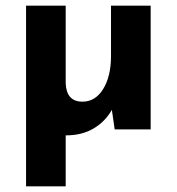

<svg xmlns="http://www.w3.org/2000/svg" viewBox="-20 -457 624 678"><path d="M512 -437V0H385L375 -69Q351 -27 310 -3Q269 21 213 21H212V201H72V-437H212V-162Q215 -98 271 -98Q317 -98 344.5 -143Q372 -188 372 -259V-437Z"/></svg>

Font: Josefin Sans
Style: Bold
Weight: 700
Designer: Santiago Orozco
Foundry: Typemade
Version: Version 2.000